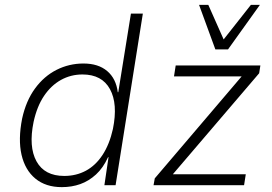

<svg xmlns="http://www.w3.org/2000/svg" viewBox="-20 -761 1118 789"><path d="M234 8Q168 8 125.5 -27Q83 -62 68.5 -125Q54 -188 71 -274Q87 -347 124 -397.5Q161 -448 212.5 -474Q264 -500 323 -500Q384 -500 420.5 -469Q457 -438 464 -382H466L518 -705H567L455 0H409L426 -115H424Q404 -71 374.5 -44Q345 -17 310 -4.5Q275 8 234 8ZM244 -38Q293 -38 333 -59.5Q373 -81 401.5 -124.5Q430 -168 444 -231Q465 -334 432 -394.5Q399 -455 319 -455Q271 -455 230.5 -432.5Q190 -410 161 -367Q132 -324 118 -260Q97 -158 130 -98Q163 -38 244 -38ZM611 0 616 -28 990 -467 993 -447H695L702 -492H1050L1045 -460L669 -20L667 -45H990L983 0ZM865 -558 798 -741H836L899 -599L1011 -741H1048L917 -558Z"/></svg>

Font: Nunito Sans 7pt SemiCondensed ExtraLight
Style: Italic
Weight: 250
Width: 4
Italic angle: -9°
Designer: Vernon Adams
Foundry: Vernon Adams
Version: Version 3.101;gftools[0.9.27]